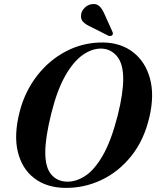

<svg xmlns="http://www.w3.org/2000/svg" viewBox="-20 -924 780 956"><path d="M494.5 -712.5Q582 -711 642.8 -664Q703.5 -617 726.5 -534Q749.5 -451 724 -341.5Q697.5 -227 634 -147.5Q570.5 -68 484.2 -27.5Q398 13 302.5 11.5Q212 10 150.8 -36.5Q89.5 -83 68.8 -168Q48 -253 78.5 -370Q104.5 -469.5 164.8 -547.2Q225 -625 310 -669.2Q395 -713.5 494.5 -712.5ZM313.5 -19.5Q358.5 -18.5 404.2 -48Q450 -77.5 491.8 -149.8Q533.5 -222 566 -349Q580.5 -407 587 -451.8Q593.5 -496.5 593.5 -530.5Q593.5 -606.5 562.8 -643.5Q532 -680.5 486 -682Q439.5 -683.5 392.5 -650.8Q345.5 -618 305 -546.8Q264.5 -475.5 236 -361.5Q220 -297.5 212.8 -249.8Q205.5 -202 205.5 -167Q205 -91 234.8 -55.8Q264.5 -20.5 313.5 -19.5ZM499 -856.5 540.5 -764.5Q544.5 -753.5 538 -748Q534.5 -745 529 -744.8Q523.5 -744.5 520 -746L430 -791.5Q407.5 -801.5 394 -815Q380.5 -828.5 384 -852Q385.5 -868.5 400.8 -884.5Q416 -900.5 438 -903.5Q460.5 -906.5 474.5 -893.5Q488.5 -880.5 499 -856.5Z"/></svg>

Font: Fraunces 72pt SemiBold
Style: Italic
Weight: 600
Italic angle: -16°
Version: Version 1.000;[b76b70a41]